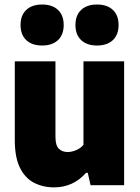

<svg xmlns="http://www.w3.org/2000/svg" viewBox="-20 -820 618 850"><path d="M219.5 9.5Q170 9.5 130.5 -11Q91 -31.5 68.2 -77.5Q45.5 -123.5 45.5 -200V-548.5H225.5V-214.5Q225.5 -176 240.5 -161.5Q255.5 -147 279.5 -147Q297 -147 317 -155.2Q337 -163.5 349.5 -179V-548.5H529.5V0H381L368.5 -55H361Q304 9.5 219.5 9.5ZM409.5 -618.5Q364.5 -618.5 339.2 -642.5Q314 -666.5 314 -709.5Q314 -752 339.2 -776Q364.5 -800 409.5 -800Q454.5 -800 479.8 -776Q505 -752 505 -709.5Q505 -666.5 479.8 -642.5Q454.5 -618.5 409.5 -618.5ZM166.5 -618.5Q121.5 -618.5 96.2 -642.5Q71 -666.5 71 -709.5Q71 -752 96.2 -776Q121.5 -800 166.5 -800Q211.5 -800 236.8 -776Q262 -752 262 -709.5Q262 -666.5 236.8 -642.5Q211.5 -618.5 166.5 -618.5Z"/></svg>

Font: Encode Sans SemiCondensed SemiCondensed ExtraBold
Style: Regular
Weight: 800
Width: 4
Designer: Multiple Designers
Foundry: Impallari Type
Version: Version 3.000; ttfautohint (v1.8.3) -l 8 -r 50 -G 200 -x 14 